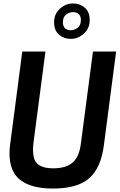

<svg xmlns="http://www.w3.org/2000/svg" viewBox="-20 -1078 695 1111"><path d="M499 -853ZM389 -853Q350 -853 321.5 -877.5Q293 -902 293 -949Q293 -997 326.5 -1027.5Q360 -1058 403 -1058Q442 -1058 470.5 -1033.5Q499 -1009 499 -962Q499 -914 465.5 -883.5Q432 -853 389 -853ZM389 -903Q410 -903 429 -917Q448 -931 448 -962Q448 -1006 403 -1008Q382 -1008 363 -994Q344 -980 344 -949Q344 -905 389 -903ZM287 13Q162 13 98.5 -35.5Q35 -84 35 -190Q35 -216 39 -245L109 -780H243L174 -254Q171 -230 171 -209Q172 -186 175 -170Q188 -104 287 -104Q363 -104 401 -138Q439 -172 448 -247L518 -780H652L581 -237Q564 -106 496 -46.5Q428 13 287 13Z"/></svg>

Font: Tanohe Sans SemiBold
Style: Italic
Weight: 600
Designer: Village Type and Design LLC & Cristiano Sobral
Foundry: Cooper Hewitt Smithsonian Design Museum
Version: Version 1.00;September 29, 2021;FontCreator 13.0.0.2655 64-b